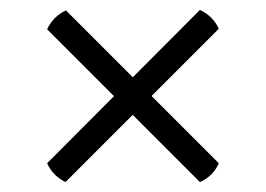

<svg xmlns="http://www.w3.org/2000/svg" viewBox="-20 -543 536 387"><path d="M113 -522 421 -214Q410 -188 383 -176L75 -484Q87 -510 113 -522ZM421 -485 112 -176Q86 -189 75 -214L383 -523Q410 -510 421 -485Z"/></svg>

Font: Arima Medium
Style: Regular
Weight: 500
Designer: Joana Correia and Natanael Gama
Foundry: NDISCOVER
Version: Version 1.101;gftools[0.9.23]